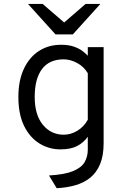

<svg xmlns="http://www.w3.org/2000/svg" viewBox="-20 -752 656 982"><path d="M270 210.5 230.5 145.5Q310.5 141 353.5 123.2Q396.5 105.5 412.8 77.2Q429 49 429 13.5V-52.5Q407 -22 374.2 -5Q341.5 12 289 12Q231 12 182 -18Q133 -48 103.5 -107.5Q74 -167 74 -256Q74 -340 102 -399.8Q130 -459.5 179 -491.2Q228 -523 292.5 -523Q331 -523 358 -513.5Q385 -504 402.2 -490.8Q419.5 -477.5 429 -467V-511H510V-19.5Q510 44 492 87.2Q474 130.5 441.5 156.8Q409 183 365.2 195.5Q321.5 208 270 210.5ZM306 -63Q342 -63 375.5 -83.2Q409 -103.5 429 -139.5V-377.5Q409 -411.5 374.2 -430Q339.5 -448.5 306 -448.5Q232 -448.5 194.8 -398.8Q157.5 -349 157.5 -256Q157.5 -164.5 199.2 -113.8Q241 -63 306 -63ZM264 -576 123 -732H198L308 -637L418 -732H493.5L352.5 -576Z"/></svg>

Font: Overpass Mono
Style: Regular
Weight: 400
Designer: Delve Withrington, Dave Bailey
Foundry: Delve Fonts LLC
Version: Version 4.000